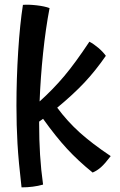

<svg xmlns="http://www.w3.org/2000/svg" viewBox="-20 -758 518 829"><path d="M149 -225Q149 -154 153 -89.5Q157 -25 166 39Q145 45 121.5 48Q98 51 73 51Q60 -60 55.5 -138Q51 -216 51 -302Q51 -418 58.5 -536Q66 -654 79 -737Q104 -739 138.5 -735Q173 -731 194 -723Q177 -634 166 -528.5Q155 -423 151 -320Q209 -372 257 -429Q305 -486 366 -578Q385 -568 404.5 -551.5Q424 -535 437 -517Q392 -452 344 -401Q296 -350 227 -293Q271 -234 323.5 -186.5Q376 -139 458 -84Q433 -51 416 -36Q399 -21 380 -13Q318 -63 269.5 -115.5Q221 -168 166 -245Q163 -243 157.5 -239Q152 -235 149 -233Q149 -231 149 -229Q149 -227 149 -225Z"/></svg>

Font: Atma Medium
Style: Regular
Weight: 500
Designer: Gregori Vincens, Jeremie Hornus, Riccardo Olocco, Yoann Minet.
Foundry: black foundry
Version: Version 1.101;PS 1.100;hotconv 1.0.86;makeotf.lib2.5.63406